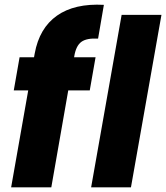

<svg xmlns="http://www.w3.org/2000/svg" viewBox="-20 -804 713 824"><path d="M27.8 0 101.1 -416H39.1L64 -558.1H126L128.9 -574.2Q148.9 -683.6 224.4 -736.8Q299.8 -790 425.8 -783.2L400.9 -638.2Q352.1 -641.1 329.1 -624.3Q306.2 -607.4 298.8 -563L297.9 -558.1H390.1L365.2 -416H272.9L200.2 0ZM371.1 0 502 -740.2H672.9L542 0Z"/></svg>

Font: SVN-Poppins
Style: Bold Italic
Weight: 700
Italic angle: -10°
Designer: Ninad Kale (Devanagari), Jonny Pinhorn (Latin)
Foundry: Indian Type Foundry
Version: Version 3.002 2017